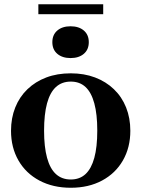

<svg xmlns="http://www.w3.org/2000/svg" viewBox="-20 -876 667 906"><path d="M595 -259Q595 -180 560 -119Q525 -58 461.5 -24Q398 10 314 10Q230 10 166 -24Q102 -58 67 -119Q32 -180 32 -259Q32 -319 52 -369Q72 -419 109.5 -455Q147 -491 198.5 -510.5Q250 -530 314 -530Q377 -530 428.5 -510.5Q480 -491 517.5 -455Q555 -419 575 -369Q595 -319 595 -259ZM188 -259Q188 -183 202 -131.5Q216 -80 244 -54.5Q272 -29 314 -29Q356 -29 383.5 -54.5Q411 -80 425 -131Q439 -182 439 -260Q439 -337 425 -388.5Q411 -440 383.5 -465.5Q356 -491 314 -491Q272 -491 244 -465.5Q216 -440 202 -388.5Q188 -337 188 -259ZM313 -602Q274 -602 250.5 -622Q227 -642 227 -677Q227 -712 250.5 -732Q274 -752 313 -752Q352 -752 375.5 -732Q399 -712 399 -677Q399 -642 375.5 -622Q352 -602 313 -602ZM161 -856H467V-809H161Z"/></svg>

Font: Roboto Serif 144pt SemiBold
Style: Regular
Weight: 600
Version: Version 1.008